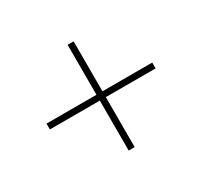

<svg xmlns="http://www.w3.org/2000/svg" viewBox="-125 -746 960 912"><g transform="rotate(-30 355.0 -290.0)"><path d="M339 0V-274H65V-306H339V-580H372V-306H645V-274H372V0Z"/></g></svg>

Font: M PLUS 1 ExtraLight
Style: Regular
Weight: 250
Version: Version 1.001